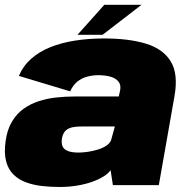

<svg xmlns="http://www.w3.org/2000/svg" viewBox="-20 -756 768 784"><path d="M224 7.5Q260.5 7.5 294 2Q327.5 -3.5 355.2 -13.2Q383 -23 403 -35.5Q423 -48 431.5 -61.5L441 0H628.5L692.5 -363.5Q708.5 -453.5 677.5 -504.8Q646.5 -556 576.5 -577.5Q506.5 -599 405 -599Q342 -599 286.2 -590.2Q230.5 -581.5 185.2 -563.2Q140 -545 107.2 -516Q74.5 -487 57 -446L266.5 -383Q278 -408.5 295.8 -422.8Q313.5 -437 335.8 -443Q358 -449 382 -449Q408.5 -449 431.2 -442.8Q454 -436.5 465.2 -420.8Q476.5 -405 468 -375.5L465 -362H284Q247.5 -362 210.2 -358Q173 -354 138.8 -343Q104.5 -332 76.2 -311.8Q48 -291.5 28.8 -259.2Q9.5 -227 3 -180.5Q-4 -132 4.8 -98.2Q13.5 -64.5 34.5 -43.8Q55.5 -23 85.5 -11.8Q115.5 -0.5 151.2 3.5Q187 7.5 224 7.5ZM300.5 -133Q286.5 -133 273.5 -135Q260.5 -137 250.5 -142.5Q240.5 -148 235.5 -158.5Q230.5 -169 232.5 -187Q235 -205 242.2 -215.5Q249.5 -226 260.5 -231.2Q271.5 -236.5 285.8 -238Q300 -239.5 316 -239.5H449L433.5 -183.5Q428 -170 413.2 -160.5Q398.5 -151 378.8 -145Q359 -139 338.2 -136Q317.5 -133 300.5 -133ZM296.5 -614H399L558 -736.5H406Z"/></svg>

Font: Anybody UltraCondensed Thin Black
Style: Italic
Weight: 900
Italic angle: -10°
Version: Version 1.111